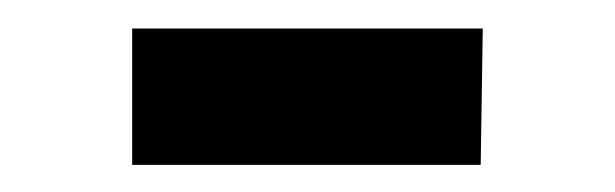

<svg xmlns="http://www.w3.org/2000/svg" viewBox="-20 -400 442 138"><path d="M75 -281.5V-379.5H327L325.5 -281.5Z"/></svg>

Font: Spline Sans Medium
Style: Regular
Weight: 500
Designer: Eben Sorkin, Mirko Velimirovic
Foundry: Sorkin Type
Version: Version 1.000; ttfautohint (v1.8.3)